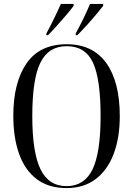

<svg xmlns="http://www.w3.org/2000/svg" viewBox="-20 -951 681 981"><path d="M320 10Q228 10 167.5 -36Q107 -82 77.5 -165Q48 -248 48 -359Q48 -529 115.5 -627Q183 -725 321 -725Q454 -725 523 -629Q592 -533 592 -358Q592 -245 560 -162.5Q528 -80 467.5 -35Q407 10 320 10ZM320 0Q411 0 452.5 -85Q494 -170 494 -358Q494 -547 455 -631Q416 -715 321 -715Q228 -715 186.5 -631Q145 -547 145 -358Q145 -172 187 -86Q229 0 320 0ZM217 -780Q237 -817 256.5 -857Q276 -897 291 -931H356V-921Q344 -904 320.5 -876.5Q297 -849 271.5 -820.5Q246 -792 225 -771H217ZM367 -780Q387 -817 406.5 -857Q426 -897 440 -931H507V-921Q494 -904 471 -876.5Q448 -849 422 -820.5Q396 -792 375 -771H367Z"/></svg>

Font: Noto Serif Display Condensed
Style: Regular
Weight: 400
Width: 3
Designer: Monotype Design Team
Foundry: Monotype Imaging Inc.
Version: Version 2.009